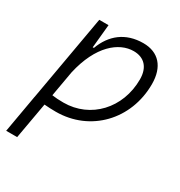

<svg xmlns="http://www.w3.org/2000/svg" viewBox="-176 -650 938 999"><g transform="rotate(30 293.0 -151.0)"><path d="M71.3 224.6 109.9 6.8C132.8 8.8 156.2 9.8 179.2 9.8C385.3 9.8 541 -151.4 541 -364.7C541 -468.3 487.8 -527.3 396.5 -527.3C289.1 -527.3 218.8 -468.8 185.1 -377H177.7L178.7 -381.8L191.9 -517.6H136.2L45.4 -2L44.4 -0.5C44.4 -0.5 44.9 -0.5 44.9 -0.5L5.4 224.6ZM121.1 -55.7 147.9 -208C188.5 -389.2 286.1 -466.3 373.5 -466.3C437.5 -466.3 474.6 -425.8 474.6 -355C474.6 -181.6 352.1 -51.3 189.9 -51.3C163.6 -51.3 140.1 -52.7 121.1 -55.7Z"/></g></svg>

Font: Cascadia Code NF Light
Style: Italic
Weight: 300
Italic angle: -10°
Monospace: yes
Designer: Aaron Bell
Foundry: Saja Typeworks
Version: Version 2404.023